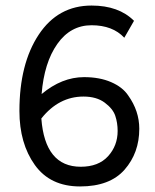

<svg xmlns="http://www.w3.org/2000/svg" viewBox="-20 -656 558 692"><path d="M428 -520Q386 -565 310 -565Q234 -565 186.5 -497.5Q139 -430 130 -317Q203 -378 283 -378Q339 -378 380.5 -360Q422 -342 442 -312Q482 -256 482 -192Q482 -105 429 -44.5Q376 16 268.5 16Q161 16 105.5 -61.5Q50 -139 50 -256Q50 -426 119.5 -531Q189 -636 310 -636Q408 -636 463 -581ZM281 -308Q192 -308 129 -229Q142 -55 271 -55Q335 -55 369.5 -93Q404 -131 404 -184Q404 -213 395.5 -238.5Q387 -264 357.5 -286Q328 -308 281 -308Z"/></svg>

Font: Imprima
Style: Regular
Weight: 400
Version: Version 1.001